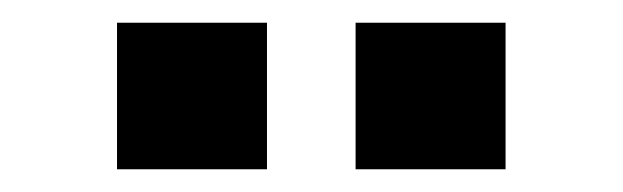

<svg xmlns="http://www.w3.org/2000/svg" viewBox="-20 -742 548 169"><path d="M83 -593V-722H215V-593ZM293 -593V-722H425V-593Z"/></svg>

Font: Boldmen
Style: Bold
Weight: 700
Designer: Matt McInerney, Pablo Impallari, Rodrigo Fuenzalida
Foundry: LIVING CONCEPT
Version: Version 1.000